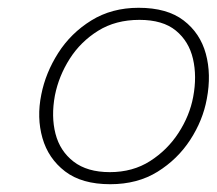

<svg xmlns="http://www.w3.org/2000/svg" viewBox="-20 -730 556 493"><path d="M263 -257Q190 -257 147 -290Q104 -323 89 -375.5Q74 -428 86 -487Q97 -543 129.5 -594Q162 -645 214.5 -677.5Q267 -710 336 -710Q409 -710 451.5 -677.5Q494 -645 508.5 -592Q523 -539 511 -476Q501 -421 468.5 -371Q436 -321 384.5 -289Q333 -257 263 -257ZM262 -288Q321 -288 365.5 -316.5Q410 -345 438.5 -389Q467 -433 476 -481Q486 -534 475.5 -579Q465 -624 431.5 -651.5Q398 -679 338 -679Q277 -679 232 -651Q187 -623 159 -579Q131 -535 121 -485Q111 -431 122.5 -386.5Q134 -342 169 -315Q204 -288 262 -288Z"/></svg>

Font: REM Medium Thin
Style: Italic
Weight: 250
Italic angle: -11°
Version: Version 1.005;gftools[0.9.28]